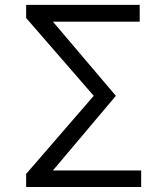

<svg xmlns="http://www.w3.org/2000/svg" viewBox="-20 -751 652 771"><path d="M85 0V-52.7L356.4 -366.2L85 -678.7V-731.4H541V-664.1H192.4L445.3 -366.2L192.4 -66.4H546.9V0Z"/></svg>

Font: Batunionen A1
Style: Regular
Weight: 400
Designer: HanYang I&C Co.,Ltd.
Foundry: HanYang I&C Co.,Ltd.
Version: Version 2.50; ttfautohint (v1.6)